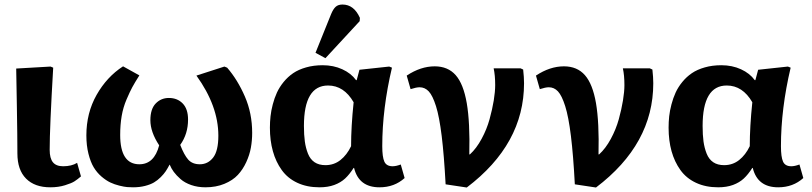

<svg xmlns="http://www.w3.org/2000/svg" viewBox="-20 -816 3600 851"><path d="M203.1 14.2Q133.8 14.2 95.5 -24.4Q57.1 -63 57.1 -136.2Q57.1 -209.5 54.7 -347.7Q52.2 -485.8 51.8 -512.2L204.1 -521L215.8 -516.1Q200.2 -250 200.2 -151.9Q200.2 -114.3 214.6 -96.7Q229 -79.1 259.8 -79.1Q297.4 -79.1 321.8 -94.2L338.9 -34.2Q323.7 -21 310.5 -12.5Q297.4 -3.9 268.1 5.1Q238.8 14.2 203.1 14.2Z M569.8 14.2Q556.6 14.2 543.7 13.2Q530.8 12.2 509 6.8Q487.3 1.5 468.8 -7.3Q450.2 -16.1 429.9 -33.4Q409.7 -50.8 395.5 -74.2Q381.3 -97.7 372.1 -134.3Q362.8 -170.9 362.8 -215.8Q362.8 -315.4 408.2 -395.5Q453.6 -475.6 525.4 -522L597.7 -481.9Q576.7 -448.7 566.2 -429.2Q555.7 -409.7 540.8 -375Q525.9 -340.3 519.3 -301.8Q512.7 -263.2 512.7 -217.8Q512.7 -87.9 597.7 -87.9Q663.6 -87.9 685.5 -171.9Q646.5 -231 646.5 -283.2Q646.5 -333 670.2 -357.4Q693.8 -381.8 728.5 -381.8Q766.1 -381.8 789.8 -357.4Q813.5 -333 813.5 -286.1Q813.5 -222.2 778.8 -173.8Q795.9 -129.4 814.2 -108.6Q832.5 -87.9 865.7 -87.9Q901.4 -87.9 924.6 -117.4Q947.8 -147 947.8 -214.8Q947.8 -346.2 850.6 -481L974.6 -521L986.8 -516.1Q1033.2 -462.4 1065.4 -388.2Q1097.7 -314 1097.7 -227.1Q1097.7 -193.4 1092 -161.6Q1086.4 -129.9 1071.5 -97.4Q1056.6 -64.9 1034.2 -40.8Q1011.7 -16.6 974.6 -1.2Q937.5 14.2 890.6 14.2Q856.4 14.2 827.6 4.2Q798.8 -5.9 780.3 -22.2Q761.7 -38.6 750.2 -54.2Q738.8 -69.8 732.4 -85.9H731.4Q722.7 -69.3 714.6 -57.1Q706.5 -44.9 692.4 -30.8Q678.2 -16.6 662.4 -7.3Q646.5 2 622.6 8.1Q598.6 14.2 569.8 14.2Z M1422.4 -558.1 1378.4 -582 1447.3 -752.9Q1456.5 -775.4 1467.5 -785.6Q1478.5 -795.9 1498 -795.9Q1548.8 -795.9 1575.2 -736.8L1574.2 -722.2ZM1396 14.2Q1340.3 14.2 1297.6 -5.9Q1254.9 -25.9 1228.8 -62.3Q1202.6 -98.6 1189.5 -145.8Q1176.3 -192.9 1176.3 -250Q1176.3 -275.4 1179 -300.3Q1181.6 -325.2 1189 -353.3Q1196.3 -381.3 1207.5 -405.8Q1218.8 -430.2 1237.3 -452.9Q1255.9 -475.6 1279.5 -491.7Q1303.2 -507.8 1336.7 -517.3Q1370.1 -526.9 1410.2 -526.9Q1458 -526.9 1497.1 -509Q1536.1 -491.2 1558.1 -460.9H1561L1573.2 -506.8L1705.1 -521L1717.3 -516.1Q1674.3 -334.5 1674.3 -168Q1674.3 -120.1 1683.6 -99.6Q1692.9 -79.1 1720.2 -79.1Q1735.4 -79.1 1756.3 -86.9L1773.4 -26.9Q1728 14.2 1662.1 14.2Q1570.3 14.2 1549.3 -71.8H1547.4Q1528.8 -42.5 1509.5 -24.7Q1490.2 -6.8 1461.9 3.7Q1433.6 14.2 1396 14.2ZM1422.4 -84Q1460.4 -84 1489 -106.7Q1517.6 -129.4 1536.1 -168Q1536.1 -254.9 1547.4 -362.8Q1504.4 -437 1434.1 -437Q1327.1 -437 1327.1 -257.8Q1327.1 -218.3 1331.1 -189.2Q1335 -160.2 1345 -135Q1355 -109.9 1374.3 -96.9Q1393.6 -84 1422.4 -84Z M2048.8 15.1 1955.1 1Q1948.2 -127.9 1937.7 -213.4Q1927.2 -298.8 1912.4 -345.7Q1897.5 -392.6 1880.4 -410.9Q1863.3 -429.2 1839.8 -429.2Q1825.2 -429.2 1799.8 -420.9L1782.7 -481Q1844.7 -522 1906.7 -522Q1965.3 -522 1999.8 -482.9Q2034.2 -443.8 2048.8 -358.9Q2063.5 -273.9 2060.1 -131.8H2063Q2091.8 -158.2 2114.7 -200.7Q2137.7 -243.2 2149.9 -287.6Q2162.1 -332 2168.5 -370.8Q2174.8 -409.7 2174.8 -439Q2174.8 -482.4 2168 -513.2H2287.1L2298.8 -507.8Q2302.7 -473.6 2302.7 -446.8Q2302.7 -177.2 2048.8 15.1Z M2621.6 15.1 2527.8 1Q2521 -127.9 2510.5 -213.4Q2500 -298.8 2485.1 -345.7Q2470.2 -392.6 2453.1 -410.9Q2436 -429.2 2412.6 -429.2Q2397.9 -429.2 2372.6 -420.9L2355.5 -481Q2417.5 -522 2479.5 -522Q2538.1 -522 2572.5 -482.9Q2606.9 -443.8 2621.6 -358.9Q2636.2 -273.9 2632.8 -131.8H2635.7Q2664.6 -158.2 2687.5 -200.7Q2710.4 -243.2 2722.7 -287.6Q2734.9 -332 2741.2 -370.8Q2747.6 -409.7 2747.6 -439Q2747.6 -482.4 2740.7 -513.2H2859.9L2871.6 -507.8Q2875.5 -473.6 2875.5 -446.8Q2875.5 -177.2 2621.6 15.1Z M3163.1 14.2Q3107.4 14.2 3064.7 -5.9Q3022 -25.9 2995.8 -62.3Q2969.7 -98.6 2956.5 -145.8Q2943.4 -192.9 2943.4 -250Q2943.4 -275.4 2946 -300.3Q2948.7 -325.2 2956.1 -353.3Q2963.4 -381.3 2974.6 -405.8Q2985.8 -430.2 3004.4 -452.9Q3022.9 -475.6 3046.6 -491.7Q3070.3 -507.8 3103.8 -517.3Q3137.2 -526.9 3177.2 -526.9Q3225.1 -526.9 3264.2 -509Q3303.2 -491.2 3325.2 -460.9H3328.1L3340.3 -506.8L3472.2 -521L3484.4 -516.1Q3441.4 -334.5 3441.4 -168Q3441.4 -120.1 3450.7 -99.6Q3460 -79.1 3487.3 -79.1Q3502.4 -79.1 3523.4 -86.9L3540.5 -26.9Q3495.1 14.2 3429.2 14.2Q3337.4 14.2 3316.4 -71.8H3314.5Q3295.9 -42.5 3276.6 -24.7Q3257.3 -6.8 3229 3.7Q3200.7 14.2 3163.1 14.2ZM3189.5 -84Q3227.5 -84 3256.1 -106.7Q3284.7 -129.4 3303.2 -168Q3303.2 -254.9 3314.5 -362.8Q3271.5 -437 3201.2 -437Q3094.2 -437 3094.2 -257.8Q3094.2 -218.3 3098.1 -189.2Q3102.1 -160.2 3112.1 -135Q3122.1 -109.9 3141.4 -96.9Q3160.6 -84 3189.5 -84Z"/></svg>

Font: Literata Book
Style: Bold
Weight: 700
Designer: Latin by Veronika Burian and Jose Scaglione. Greek by Irene Vlachou. Cyrillic by Vera Evstafieva
Foundry: TypeTogether
Version: Version 2.003;PS 002.003;hotconv 1.0.88;makeotf.lib2.5.64775